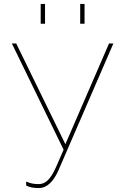

<svg xmlns="http://www.w3.org/2000/svg" viewBox="-20 -942 634 972"><path d="M62 -722H40L302 -184L264 -97C235 -31 208 -10 176 -10C153 -10 135 -13 115 -22L112 -21L113 -2C134 7 151 10 178 10C216 10 250 -21 276 -80L554 -722H532L311 -212ZM186 -822H208V-922H186ZM386 -822H408V-922H386Z"/></svg>

Font: Perun Thin
Style: Regular
Weight: 100
Foundry: Copyright (c) Stefan Peev, Context Ltd, 2016
Version: Version 1.089